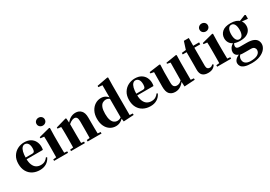

<svg xmlns="http://www.w3.org/2000/svg" viewBox="34 -2022 4899 3478"><g transform="rotate(-30 2483.5 -283.5)"><path d="M323 17Q239 17 174 -17Q109 -51 72 -116.5Q35 -182 35 -275Q35 -368 75 -432.5Q115 -497 179.5 -530Q244 -563 317 -563Q395 -563 447.5 -532.5Q500 -502 526.5 -450.5Q553 -399 553 -335Q553 -301 546 -274H104V-310H341Q376 -310 388.5 -329.5Q401 -349 401 -395Q401 -462 376 -495Q351 -528 310 -528Q282 -528 258 -504Q234 -480 220 -428Q206 -376 206 -290Q206 -207 228.5 -154.5Q251 -102 290.5 -78Q330 -54 380 -54Q433 -54 468 -75Q503 -96 528 -131L547 -118Q516 -53 458.5 -18Q401 17 323 17Z M623 0V-31L728 -41H806L915 -31V0ZM687 0Q688 -26 688.5 -68.5Q689 -111 689.5 -157Q690 -203 690 -238V-318Q690 -368 689.5 -401.5Q689 -435 687 -470L613 -478V-502L843 -562L856 -553L852 -392V-238Q852 -203 852.5 -157Q853 -111 854 -68.5Q855 -26 856 0ZM767 -655Q732 -655 706.5 -678Q681 -701 681 -738Q681 -773 706.5 -796Q732 -819 767 -819Q803 -819 828 -796Q853 -773 853 -738Q853 -701 828 -678Q803 -655 767 -655Z M977 0V-31L1081 -41H1160L1267 -31V0ZM1041 0Q1043 -26 1043.5 -68.5Q1044 -111 1044.5 -157Q1045 -203 1045 -238V-321Q1045 -370 1044 -400.5Q1043 -431 1041 -467L968 -475V-499L1186 -562L1199 -553L1207 -441V-438V-238Q1207 -203 1207.5 -157Q1208 -111 1208.5 -68.5Q1209 -26 1210 0ZM1325 0V-31L1427 -41H1505L1615 -31V0ZM1387 0Q1388 -26 1388.5 -68Q1389 -110 1389.5 -156Q1390 -202 1390 -238V-383Q1390 -441 1373 -464.5Q1356 -488 1321 -488Q1292 -488 1250 -463.5Q1208 -439 1167 -389L1164 -436H1182Q1239 -510 1288 -536.5Q1337 -563 1392 -563Q1463 -563 1507.5 -515.5Q1552 -468 1552 -370V-238Q1552 -202 1552.5 -156Q1553 -110 1554 -68Q1555 -26 1556 0Z M1910 17Q1845 17 1791.5 -17Q1738 -51 1707 -115Q1676 -179 1676 -269Q1676 -360 1710.5 -426Q1745 -492 1801.5 -527.5Q1858 -563 1924 -563Q1978 -563 2018 -538Q2058 -513 2091 -462H2100L2081 -450Q2058 -474 2034.5 -484Q2011 -494 1988 -494Q1950 -494 1918.5 -474.5Q1887 -455 1868 -407Q1849 -359 1849 -275Q1849 -194 1866.5 -145.5Q1884 -97 1914.5 -75.5Q1945 -54 1983 -54Q2009 -54 2032.5 -64Q2056 -74 2078 -96L2100 -80H2089Q2056 -35 2011 -9Q1966 17 1910 17ZM2073 12 2061 -77V-79V-471L2067 -483V-749L1985 -756V-783L2212 -826L2226 -817L2223 -657V-35L2287 -31V0Z M2637 17Q2553 17 2488 -17Q2423 -51 2386 -116.5Q2349 -182 2349 -275Q2349 -368 2389 -432.5Q2429 -497 2493.5 -530Q2558 -563 2631 -563Q2709 -563 2761.5 -532.5Q2814 -502 2840.5 -450.5Q2867 -399 2867 -335Q2867 -301 2860 -274H2418V-310H2655Q2690 -310 2702.5 -329.5Q2715 -349 2715 -395Q2715 -462 2690 -495Q2665 -528 2624 -528Q2596 -528 2572 -504Q2548 -480 2534 -428Q2520 -376 2520 -290Q2520 -207 2542.5 -154.5Q2565 -102 2604.5 -78Q2644 -54 2694 -54Q2747 -54 2782 -75Q2817 -96 2842 -131L2861 -118Q2830 -53 2772.5 -18Q2715 17 2637 17Z M3153 17Q3078 17 3034.5 -29Q2991 -75 2992 -189L2995 -505L3029 -480L2926 -500V-527L3148 -557L3161 -547L3155 -393V-174Q3155 -114 3176.5 -91.5Q3198 -69 3235 -69Q3276 -69 3311 -95Q3346 -121 3372 -160L3411 -103H3353Q3316 -51 3266.5 -17Q3217 17 3153 17ZM3343 14 3337 -107V-110L3341 -487L3274 -500V-522L3493 -557L3504 -547L3500 -393V-35L3564 -29V1Z M3768 -505V-546H3971V-505ZM3841 17Q3765 17 3725 -20Q3685 -57 3685 -139Q3685 -169 3685.5 -193.5Q3686 -218 3686 -249V-505H3605V-537L3709 -548L3691 -536L3746 -708H3849L3848 -529V-519V-127Q3848 -87 3865.5 -68.5Q3883 -50 3913 -50Q3932 -50 3947 -58Q3962 -66 3982 -82L3998 -66Q3976 -26 3937.5 -4.5Q3899 17 3841 17Z M4034 0V-31L4139 -41H4217L4326 -31V0ZM4098 0Q4099 -26 4099.5 -68.5Q4100 -111 4100.5 -157Q4101 -203 4101 -238V-318Q4101 -368 4100.5 -401.5Q4100 -435 4098 -470L4024 -478V-502L4254 -562L4267 -553L4263 -392V-238Q4263 -203 4263.5 -157Q4264 -111 4265 -68.5Q4266 -26 4267 0ZM4178 -655Q4143 -655 4117.5 -678Q4092 -701 4092 -738Q4092 -773 4117.5 -796Q4143 -819 4178 -819Q4214 -819 4239 -796Q4264 -773 4264 -738Q4264 -701 4239 -678Q4214 -655 4178 -655Z M4613 259Q4521 259 4469.5 241Q4418 223 4398 193Q4378 163 4378 128Q4378 87 4412 52Q4446 17 4516 -5L4518 0Q4496 27 4483.5 48.5Q4471 70 4471 102Q4471 157 4508.5 186Q4546 215 4612 215Q4713 215 4763 183Q4813 151 4813 95Q4813 71 4793.5 48Q4774 25 4724 25H4613Q4567 25 4541.5 23.5Q4516 22 4492 14V10Q4407 -16 4407 -91Q4407 -127 4429 -163.5Q4451 -200 4509 -237V-246L4527 -237Q4511 -214 4503 -196.5Q4495 -179 4495 -157Q4495 -133 4512.5 -120.5Q4530 -108 4570 -108H4716Q4799 -108 4848 -88Q4897 -68 4919 -33.5Q4941 1 4941 45Q4941 99 4902.5 148Q4864 197 4790.5 228Q4717 259 4613 259ZM4633 -197Q4555 -197 4503.5 -221Q4452 -245 4426.5 -286Q4401 -327 4401 -378Q4401 -458 4458.5 -510.5Q4516 -563 4634 -563Q4699 -563 4745 -546.5Q4791 -530 4818 -501L4823 -496Q4865 -449 4865 -378Q4865 -327 4839.5 -286Q4814 -245 4763 -221Q4712 -197 4633 -197ZM4633 -229Q4676 -229 4698.5 -269Q4721 -309 4721 -378Q4721 -452 4698 -491.5Q4675 -531 4634 -531Q4592 -531 4569 -491Q4546 -451 4546 -378Q4546 -309 4568 -269Q4590 -229 4633 -229ZM4783 -491V-506H4789L4933 -563L4951 -552V-474Z"/></g></svg>

Font: Noto Serif TC ExtraLight Black
Style: Regular
Weight: 900
Version: Version 2.003-H1;hotconv 1.1.1;makeotfexe 2.6.0